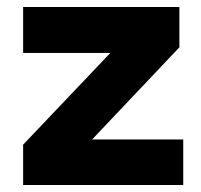

<svg xmlns="http://www.w3.org/2000/svg" viewBox="-20 -528 574 548"><path d="M46 0V-115L295 -377H46V-508H492V-393L243 -130H503V0Z"/></svg>

Font: Mulish Black
Style: Regular
Weight: 900
Designer: Vernon Adams
Foundry: Vernon Adams
Version: Version 3.603; ttfautohint (v1.8.3)